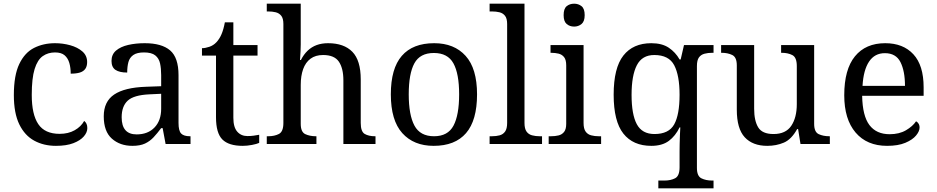

<svg xmlns="http://www.w3.org/2000/svg" viewBox="-20 -780 5073 1040"><path d="M283 10Q217 10 165.5 -18Q114 -46 84.5 -106.5Q55 -167 55 -265Q55 -372 84.5 -433.5Q114 -495 164.5 -520.5Q215 -546 278 -546Q320 -546 360 -535Q400 -524 426 -501.5Q452 -479 452 -444Q452 -421 442 -407Q432 -393 412.5 -387Q393 -381 363 -381Q363 -413 355.5 -439Q348 -465 330 -480.5Q312 -496 278 -496Q240 -496 211.5 -476Q183 -456 167.5 -406Q152 -356 152 -266Q152 -160 187.5 -107.5Q223 -55 303 -55Q350 -55 384.5 -74.5Q419 -94 436 -125Q444 -119 448.5 -109.5Q453 -100 453 -86Q453 -63 434 -41Q415 -19 377.5 -4.5Q340 10 283 10Z M697 10Q630 10 586 -29Q542 -68 542 -150Q542 -230 598.5 -268Q655 -306 770 -310L853 -313V-373Q853 -409 847 -436.5Q841 -464 821 -480Q801 -496 760 -496Q722 -496 702 -482Q682 -468 675.5 -443.5Q669 -419 669 -387Q627 -387 605.5 -401.5Q584 -416 584 -450Q584 -485 608.5 -506Q633 -527 674 -536.5Q715 -546 764 -546Q856 -546 901.5 -507Q947 -468 947 -373V-114Q947 -72 961 -57Q975 -42 1009 -42H1012V0H877L861 -86H853Q832 -58 812 -36.5Q792 -15 765.5 -2.5Q739 10 697 10ZM720 -52Q781 -52 817 -89.5Q853 -127 853 -191V-272L789 -269Q704 -265 671.5 -234.5Q639 -204 639 -145Q639 -52 720 -52Z M1295 10Q1219 10 1184.5 -24.5Q1150 -59 1150 -145V-479H1074V-519Q1092 -519 1114 -526.5Q1136 -534 1152 -551Q1169 -569 1180 -595Q1191 -621 1198 -659H1244V-536H1375V-479H1244V-142Q1244 -91 1265 -67Q1286 -43 1320 -43Q1338 -43 1353 -45Q1368 -47 1384 -50V-6Q1371 0 1345 5Q1319 10 1295 10Z M1425 0V-42H1433Q1467 -42 1491 -54.5Q1515 -67 1515 -114V-650Q1515 -680 1503.5 -694.5Q1492 -709 1473.5 -713.5Q1455 -718 1433 -718H1425V-760H1609V-540Q1609 -522 1608 -502.5Q1607 -483 1606 -469Q1605 -455 1605 -455H1610Q1625 -485 1646.5 -505.5Q1668 -526 1695.5 -536Q1723 -546 1757 -546Q1843 -546 1888.5 -499.5Q1934 -453 1934 -350V-114Q1934 -67 1955.5 -54.5Q1977 -42 2011 -42H2014V0H1840V-345Q1840 -410 1815.5 -446Q1791 -482 1730 -482Q1689 -482 1662 -462Q1635 -442 1622 -405.5Q1609 -369 1609 -320V-109Q1609 -65 1633.5 -53.5Q1658 -42 1691 -42H1694V0Z M2329 10Q2221 10 2159 -59Q2097 -128 2097 -269Q2097 -409 2156.5 -477.5Q2216 -546 2332 -546Q2440 -546 2502 -477.5Q2564 -409 2564 -269Q2564 -128 2504.5 -59Q2445 10 2329 10ZM2331 -42Q2406 -42 2436.5 -99.5Q2467 -157 2467 -269Q2467 -381 2436 -437Q2405 -493 2330 -493Q2255 -493 2224.5 -437Q2194 -381 2194 -269Q2194 -157 2225 -99.5Q2256 -42 2331 -42Z M2632 0V-42H2645Q2668 -42 2686.5 -47Q2705 -52 2716 -67.5Q2727 -83 2727 -114V-650Q2727 -680 2715.5 -694.5Q2704 -709 2685.5 -713.5Q2667 -718 2645 -718H2632V-760H2821V-114Q2821 -83 2832 -67.5Q2843 -52 2862 -47Q2881 -42 2903 -42H2916V0Z M2952 0V-42H2965Q2987 -42 3005.5 -46.5Q3024 -51 3035.5 -65.5Q3047 -80 3047 -109V-426Q3047 -456 3035.5 -470.5Q3024 -485 3005.5 -489.5Q2987 -494 2965 -494H2962V-536H3141V-114Q3141 -83 3152 -67.5Q3163 -52 3182 -47Q3201 -42 3223 -42H3236V0ZM3090 -636Q3066 -636 3049.5 -650Q3033 -664 3033 -698Q3033 -733 3049.5 -746.5Q3066 -760 3090 -760Q3113 -760 3130 -746.5Q3147 -733 3147 -698Q3147 -664 3130 -650Q3113 -636 3090 -636Z M3546 240V198H3579Q3613 198 3637 185.5Q3661 173 3661 126V40Q3661 24 3661.5 -0.5Q3662 -25 3663 -50Q3664 -75 3665 -90H3661Q3639 -44 3603 -17Q3567 10 3508 10Q3409 10 3356.5 -56.5Q3304 -123 3304 -267Q3304 -412 3356.5 -479Q3409 -546 3508 -546Q3566 -546 3602.5 -521.5Q3639 -497 3661 -458H3667L3685 -536H3845V-494H3837Q3815 -494 3796 -489Q3777 -484 3766 -469Q3755 -454 3755 -422V130Q3755 174 3779.5 186Q3804 198 3837 198H3845V240ZM3525 -54Q3603 -54 3632 -106.5Q3661 -159 3661 -267Q3661 -371 3632 -426.5Q3603 -482 3524 -482Q3458 -482 3429.5 -426.5Q3401 -371 3401 -266Q3401 -160 3429.5 -107Q3458 -54 3525 -54Z M4136 10Q4057 10 4014 -36.5Q3971 -83 3971 -186V-426Q3971 -470 3946.5 -482Q3922 -494 3889 -494H3886V-536H4065V-191Q4065 -126 4087 -90Q4109 -54 4170 -54Q4236 -54 4266 -98.5Q4296 -143 4296 -216V-422Q4296 -469 4272 -481.5Q4248 -494 4214 -494H4211V-536H4390V-109Q4390 -65 4414.5 -53.5Q4439 -42 4472 -42H4475V0H4316L4303 -81H4298Q4267 -25 4226 -7.5Q4185 10 4136 10Z M4785 10Q4676 10 4614.5 -62Q4553 -134 4553 -264Q4553 -404 4611 -475Q4669 -546 4775 -546Q4872 -546 4927.5 -486Q4983 -426 4983 -307V-261H4650Q4652 -152 4689.5 -102.5Q4727 -53 4799 -53Q4851 -53 4887.5 -74.5Q4924 -96 4942 -123Q4949 -120 4955 -111Q4961 -102 4961 -89Q4961 -69 4942 -46Q4923 -23 4884 -6.5Q4845 10 4785 10ZM4882 -315Q4882 -395 4857.5 -443.5Q4833 -492 4773 -492Q4718 -492 4687.5 -446.5Q4657 -401 4652 -315Z"/></svg>

Font: Noto Serif Toto
Style: Regular
Weight: 400
Designer: Monotype Design Team
Foundry: Monotype Imaging Inc.
Version: Version 2.001